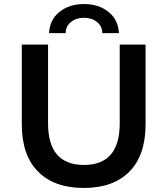

<svg xmlns="http://www.w3.org/2000/svg" viewBox="-20 -921 829 951"><path d="M88 -305V-700H218V-310Q218 -104 396 -104Q573 -104 573 -310V-700H701V-305Q701 -152 621 -71Q541 10 395 10Q249 10 168.5 -71Q88 -152 88 -305ZM396 -901Q469 -901 517.5 -862Q566 -823 569 -757H487Q486 -792 460 -812.5Q434 -833 396 -833Q358 -833 332 -812.5Q306 -792 305 -757H223Q226 -823 274.5 -862Q323 -901 396 -901Z"/></svg>

Font: CMG Sans SemiBold
Style: Regular
Weight: 600
Designer: Julieta Ulanovsky
Foundry: Julieta Ulanovsky
Version: Version 7.200